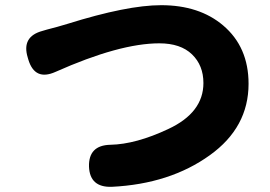

<svg xmlns="http://www.w3.org/2000/svg" viewBox="-20 -707 1040 740"><path d="M411 13Q326 16 323 -65Q321 -147 405 -149Q504 -151 629 -210Q764 -273 764 -387Q764 -455 720 -497.5Q676 -540 594 -540Q441 -540 194 -430Q114 -394 89 -478L87 -485Q62 -566 144 -588L161 -593Q201 -603 240 -615Q470 -687 601 -687Q748 -687 840 -609Q938 -526 938 -384Q938 -216 789 -109Q635 2 411 13Z"/></svg>

Font: Resource Han Rounded TW Heavy
Style: Regular
Weight: 900
Designer: Cyano Hao (round all glyphs); Ryoko NISHIZUKA 西塚涼子 (kana, bopomofo & ideographs); Paul D. Hunt (Latin, Greek & Cyrillic)
Foundry: Cyano Hao
Version: 0.990